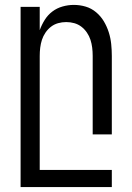

<svg xmlns="http://www.w3.org/2000/svg" viewBox="-20 -548 540 783"><path d="M64 215V-520H142V-425Q150 -447 162.5 -467Q175 -487 193.5 -501Q212 -515 235 -521.5Q258 -528 281 -528Q306 -528 329.5 -521Q353 -514 372 -498Q391 -482 403.5 -461Q416 -440 423.5 -416.5Q431 -393 433.5 -368.5Q436 -344 436 -320V0H358V-320Q358 -337 356 -353.5Q354 -370 349 -385.5Q344 -401 334.5 -415Q325 -429 312 -439Q299 -449 283 -453.5Q267 -458 250 -458Q233 -458 217 -453.5Q201 -449 188 -439Q175 -429 165.5 -415Q156 -401 151 -385.5Q146 -370 144 -353.5Q142 -337 142 -320V145H436V215Z"/></svg>

Font: Iosevka Fixed
Style: Regular
Weight: 400
Monospace: yes
Designer: Belleve Invis
Foundry: Belleve Invis
Version: Version 33.2.4